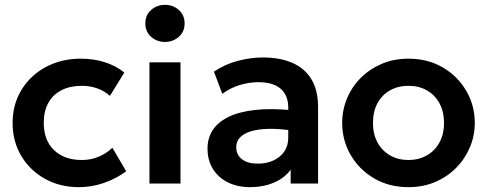

<svg xmlns="http://www.w3.org/2000/svg" viewBox="-20 -757 2010 792"><path d="M306 15Q226.5 15 164.8 -19.8Q103 -54.5 67.5 -114.2Q32 -174 32 -250Q32 -307.5 53 -355.8Q74 -404 112 -439.8Q150 -475.5 201.2 -495.2Q252.5 -515 313 -515Q365.5 -515 410.5 -501Q455.5 -487 493 -458L433.5 -361.5Q410 -382.5 380.2 -392.8Q350.5 -403 318 -403Q269 -403 233.8 -385Q198.5 -367 179.5 -333Q160.5 -299 160.5 -250.5Q160.5 -178.5 202.8 -137.8Q245 -97 318 -97Q354.5 -97 387 -110.5Q419.5 -124 443.5 -147.5L500.5 -50.5Q459.5 -20 409 -2.5Q358.5 15 306 15Z M596.5 0V-500H724.5V0ZM660.5 -584Q627.5 -584 603.5 -605Q579.5 -626 579.5 -660.5Q579.5 -695 603.5 -716Q627.5 -737 660.5 -737Q693.5 -737 717.5 -716Q741.5 -695 741.5 -660.5Q741.5 -626 717.5 -605Q693.5 -584 660.5 -584Z M1011 15Q960 15 920.5 -4.5Q881 -24 858.5 -59.8Q836 -95.5 836 -144.5Q836 -186.5 857 -219.5Q878 -252.5 921.5 -274.2Q965 -296 1032.8 -303.5Q1100.5 -311 1193.5 -301.5L1195.5 -217Q1134.5 -226.5 1089 -225.5Q1043.5 -224.5 1013.8 -215Q984 -205.5 969.2 -189Q954.5 -172.5 954.5 -150.5Q954.5 -117.5 978.5 -99.8Q1002.5 -82 1044 -82Q1079.5 -82 1107.8 -95Q1136 -108 1152.5 -131.8Q1169 -155.5 1169 -188V-314.5Q1169 -346 1155.8 -369.2Q1142.5 -392.5 1115.5 -405.2Q1088.5 -418 1046 -418Q1007 -418 968.8 -406.2Q930.5 -394.5 897 -370L862.5 -461.5Q910 -493 962.5 -506.5Q1015 -520 1064 -520Q1134 -520 1185.2 -498Q1236.5 -476 1264.2 -430.8Q1292 -385.5 1292 -316V0H1179V-57Q1154 -22.5 1110 -3.8Q1066 15 1011 15Z M1665 15Q1585 15 1523.2 -21.2Q1461.5 -57.5 1426.5 -117.8Q1391.5 -178 1391.5 -250Q1391.5 -303 1411.5 -351Q1431.5 -399 1468.2 -435.8Q1505 -472.5 1555 -493.8Q1605 -515 1665 -515Q1744.5 -515 1806.2 -479Q1868 -443 1903.2 -382.5Q1938.5 -322 1938.5 -250Q1938.5 -197 1918.2 -149.2Q1898 -101.5 1861.5 -64.5Q1825 -27.5 1775 -6.2Q1725 15 1665 15ZM1665 -97Q1707 -97 1740.2 -115.8Q1773.5 -134.5 1792.5 -168.8Q1811.5 -203 1811.5 -250Q1811.5 -297 1792.5 -331.5Q1773.5 -366 1740.5 -384.5Q1707.5 -403 1665 -403Q1622.5 -403 1589.2 -384.5Q1556 -366 1537.2 -331.5Q1518.5 -297 1518.5 -250Q1518.5 -203 1537.5 -168.8Q1556.5 -134.5 1589.5 -115.8Q1622.5 -97 1665 -97Z"/></svg>

Font: Geologica Thin Roman Medium
Style: Regular
Weight: 500
Version: Version 1.010;gftools[0.9.28]